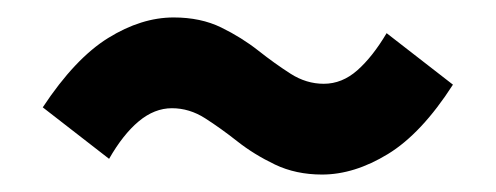

<svg xmlns="http://www.w3.org/2000/svg" viewBox="-20 -440 568 220"><path d="M349 -240Q319 -240 295 -251.5Q271 -263 252 -278Q233 -293 215 -304.5Q197 -316 177 -316Q157 -316 139 -301Q121 -286 105 -258L29 -317Q66 -373 104 -396.5Q142 -420 179 -420Q210 -420 233.5 -408.5Q257 -397 276 -382Q295 -367 313 -355.5Q331 -344 351 -344Q372 -344 389.5 -359.5Q407 -375 423 -402L499 -343Q463 -287 424.5 -263.5Q386 -240 349 -240Z"/></svg>

Font: Source Sans 3 ExtraLight
Style: Bold
Weight: 700
Version: Version 3.052;hotconv 1.1.0;makeotfexe 2.6.0